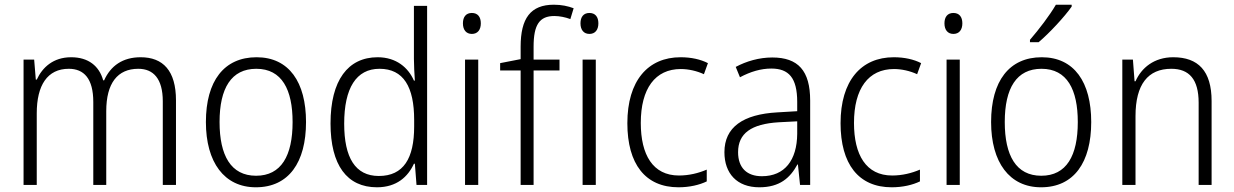

<svg xmlns="http://www.w3.org/2000/svg" viewBox="-20 -836 5240 815"><path d="M577 -593C501 -593 450 -557 422 -495H418C401 -556 355 -593 282 -593C206 -593 160 -550 136 -498H132L125 -583H80V-51H136V-355C136 -474 181 -544 272 -544C336 -544 376 -503 376 -403V-51H431V-364C431 -483 479 -544 567 -544C631 -544 671 -502 671 -406V-51H727V-410C727 -536 672 -593 577 -593Z M1279 -318C1279 -487 1207 -593 1069 -593C931 -593 854 -492 854 -318C854 -147 932 -41 1066 -41C1206 -41 1279 -147 1279 -318ZM912 -318C912 -462 962 -544 1068 -544C1177 -544 1222 -455 1222 -318C1222 -175 1174 -90 1067 -90C960 -90 912 -176 912 -318Z M1580 -41C1664 -41 1712 -86 1737 -141H1741L1748 -51H1793V-811H1737V-586C1737 -559 1739 -524 1741 -494H1737C1713 -549 1662 -593 1583 -593C1457 -593 1383 -495 1383 -312C1383 -135 1453 -41 1580 -41ZM1588 -89C1488 -89 1441 -167 1441 -311C1441 -462 1492 -544 1591 -544C1693 -544 1738 -467 1738 -327V-299C1738 -164 1693 -89 1588 -89Z M1983 -781C1958 -781 1945 -764 1945 -737C1945 -709 1959 -692 1983 -692C2007 -692 2021 -709 2021 -737C2021 -764 2008 -781 1983 -781ZM2010 -583H1954V-51H2010Z M2355 -537V-583H2245V-638C2245 -731 2270 -768 2333 -768C2355 -768 2380 -763 2401 -755L2415 -801C2391 -810 2364 -816 2331 -816C2232 -816 2190 -758 2190 -638V-585L2103 -568V-537H2190V-51H2245V-537Z M2482 -781C2457 -781 2444 -764 2444 -737C2444 -709 2458 -692 2482 -692C2506 -692 2520 -709 2520 -737C2520 -764 2507 -781 2482 -781ZM2509 -583H2453V-51H2509Z M2860 -41C2907 -41 2949 -51 2980 -66V-116C2945 -101 2905 -91 2862 -91C2751 -91 2700 -179 2700 -314C2700 -460 2761 -543 2870 -543C2902 -543 2938 -535 2968 -521L2985 -568C2954 -584 2914 -593 2869 -593C2730 -593 2643 -493 2643 -313C2643 -140 2719 -41 2860 -41Z M3258 -592C3202 -592 3148 -576 3103 -552L3121 -508C3166 -532 3210 -545 3254 -545C3328 -545 3364 -506 3364 -403V-364L3280 -359C3134 -351 3055 -296 3055 -190C3055 -100 3108 -41 3203 -41C3290 -41 3334 -81 3365 -138H3367L3376 -51H3419V-409C3419 -536 3368 -592 3258 -592ZM3286 -317 3364 -321V-268C3363 -156 3311 -88 3214 -88C3151 -88 3113 -123 3113 -190C3113 -270 3169 -310 3286 -317Z M3765 -41C3812 -41 3854 -51 3885 -66V-116C3850 -101 3810 -91 3767 -91C3656 -91 3605 -179 3605 -314C3605 -460 3666 -543 3775 -543C3807 -543 3843 -535 3873 -521L3890 -568C3859 -584 3819 -593 3774 -593C3635 -593 3548 -493 3548 -313C3548 -140 3624 -41 3765 -41Z M4027 -781C4002 -781 3989 -764 3989 -737C3989 -709 4003 -692 4027 -692C4051 -692 4065 -709 4065 -737C4065 -764 4052 -781 4027 -781ZM4054 -583H3998V-51H4054Z M4529 -808V-816H4462C4436 -771 4390 -711 4352 -667V-657H4389C4435 -696 4499 -765 4529 -808ZM4612 -318C4612 -487 4540 -593 4402 -593C4264 -593 4187 -492 4187 -318C4187 -147 4265 -41 4399 -41C4539 -41 4612 -147 4612 -318ZM4245 -318C4245 -462 4295 -544 4401 -544C4510 -544 4555 -455 4555 -318C4555 -175 4507 -90 4400 -90C4293 -90 4245 -176 4245 -318Z M4960 -593C4879 -593 4825 -548 4800 -491H4796L4789 -583H4744V-51H4800V-343C4800 -478 4853 -544 4952 -544C5028 -544 5068 -499 5068 -400V-51H5123V-407C5123 -535 5066 -593 4960 -593Z"/></svg>

Font: Noto Sans Tamil UI SemiCondensed Light
Style: Regular
Weight: 300
Width: 4
Designer: Jelle Bosma - Monotype Design Team
Foundry: Monotype Imaging Inc.
Version: Version 2.004